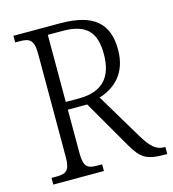

<svg xmlns="http://www.w3.org/2000/svg" viewBox="-107 -802 800 890"><g transform="rotate(-15 293.0 -357.0)"><path d="M39 0H282V-32H260C214 -32 194 -41 194 -108V-318H287L418 -91C460 -18 485 0 576 0H586V-34H580C541 -34 516 -59 482 -115L351 -334C424 -357 491 -411 491 -527C491 -655 421 -714 263 -714H39V-682H62C106 -682 128 -672 128 -605V-108C128 -41 107 -32 62 -32H39ZM258 -355H194V-677H264C382 -677 422 -626 422 -524C422 -414 371 -355 258 -355Z"/></g></svg>

Font: Noto Serif Georgian SemiCondensed Light
Style: Regular
Weight: 300
Width: 4
Designer: Monotype Design Team, Akaki Razmadze
Foundry: Google LLC
Version: Version 2.003